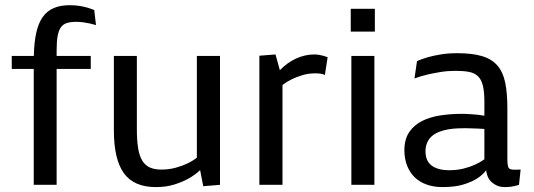

<svg xmlns="http://www.w3.org/2000/svg" viewBox="-20 -722 2087 750"><path d="M111.8 0V-452.6H25.9V-503.4H112.3V-504.9Q113.3 -556.6 121.6 -594Q129.9 -631.3 146.7 -655.3Q163.6 -679.2 189.7 -690.4Q215.8 -701.7 252 -701.7Q273.9 -701.7 291.7 -698.7Q309.6 -695.8 322.3 -691.9Q336.9 -687.5 348.1 -682.6L355 -624Q343.3 -627.4 330.6 -630.4Q319.3 -632.8 305.7 -634.8Q292 -636.7 277.8 -636.7Q255.9 -636.7 241.2 -632.1Q226.6 -627.4 217.8 -615.2Q209 -603 205.1 -581.1Q201.2 -559.1 201.2 -524.9V-503.4H334.5V-452.6H201.2V0Z M839.4 0 773.9 5.4 761.7 -57.6Q742.7 -39.1 716.3 -24.4Q693.8 -11.7 661.9 -1.5Q629.9 8.8 588.4 8.8Q503.4 8.8 464.1 -45.2Q424.8 -99.1 424.8 -213.9V-503.4H514.6V-217.3Q514.6 -174.8 519.3 -144.8Q523.9 -114.7 534.9 -95.9Q545.9 -77.1 564.2 -68.4Q582.5 -59.6 609.4 -59.6Q640.1 -59.6 665.8 -66.7Q691.4 -73.7 710 -82.5Q731.9 -92.8 749 -106V-503.4H839.4Z M1208 -509.3Q1217.8 -509.3 1227.1 -507.6Q1236.3 -505.9 1243.7 -503.9Q1252.4 -501.5 1259.8 -498.5L1249 -428.7Q1247.1 -430.2 1242.2 -432.1Q1238.3 -433.1 1231 -434.3Q1223.6 -435.5 1211.9 -435.5Q1184.1 -435.5 1160.6 -428.2Q1137.2 -420.9 1120.1 -412.6Q1100.1 -402.8 1083.5 -390.1V0H993.2V-504.4L1056.2 -509.3L1073.2 -447.8Q1101.6 -477.1 1136.2 -493.2Q1170.9 -509.3 1208 -509.3Z M1352.5 0V-503.4H1442.4V0ZM1444.3 -687.5V-598.6H1350.1V-687.5Z M1797.9 -221.2Q1783.7 -221.2 1766.4 -220.5Q1749 -219.7 1731.7 -216.8Q1714.4 -213.9 1698.2 -208Q1682.1 -202.1 1669.7 -192.4Q1657.2 -182.6 1649.7 -167.2Q1642.1 -151.9 1642.1 -130.9Q1642.1 -93.3 1666.3 -75.2Q1690.4 -57.1 1734.9 -57.1Q1765.6 -57.1 1790.8 -63.5Q1815.9 -69.8 1834 -78.1Q1855 -87.4 1872.1 -99.6V-218.3Q1860.8 -219.2 1848.1 -219.7Q1837.4 -220.2 1824.2 -220.5Q1811 -220.7 1797.9 -221.2ZM1961.9 -100.6Q1961.9 -83 1964.1 -73.5Q1966.3 -64 1972.7 -61.5Q1979.5 -58.6 1991.5 -59.1Q2003.4 -59.6 2013.7 -59.6L2007.3 0Q2000.5 2.4 1991.7 4.4Q1984.4 6.3 1974.4 7.6Q1964.4 8.8 1952.6 8.8Q1932.6 8.8 1918.7 1.7Q1904.8 -5.4 1896 -15.1Q1887.2 -24.9 1883.1 -38.1Q1878.9 -51.3 1878.9 -57.1Q1865.7 -38.6 1842.3 -23.9Q1822.3 -11.2 1789.8 -1.2Q1757.3 8.8 1708.5 8.8Q1675.3 8.8 1647.7 -0.7Q1620.1 -10.3 1600.6 -28.8Q1581.1 -47.4 1570.3 -74.7Q1559.6 -102.1 1559.6 -134.3Q1559.6 -178.2 1578.6 -206.1Q1597.7 -233.9 1628.9 -249.5Q1660.2 -265.1 1700.4 -271.2Q1740.7 -277.3 1783.2 -277.3Q1800.3 -277.3 1816.4 -276.1Q1832.5 -274.9 1845.2 -273.9Q1859.9 -271.5 1872.1 -270V-325.2Q1872.1 -363.8 1866.2 -387.7Q1860.4 -411.6 1846.9 -424.3Q1833.5 -437 1812 -441.2Q1790.5 -445.3 1759.3 -445.3Q1729 -445.3 1700.7 -440.7Q1672.4 -436 1649.4 -430.7Q1622.6 -424.3 1599.1 -415.5L1608.9 -483.4Q1627.4 -491.7 1651.4 -498.5Q1671.9 -504.4 1700.7 -509.3Q1729.5 -514.2 1766.1 -514.2Q1825.2 -514.2 1863.3 -502.7Q1901.4 -491.2 1923.3 -465.6Q1945.3 -439.9 1953.6 -398.7Q1961.9 -357.4 1961.9 -298.3Z"/></svg>

Font: Mako
Style: Regular
Weight: 400
Designer: vernon adams
Foundry: vernon adams
Version: Version 1.000